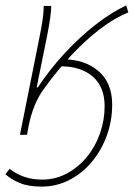

<svg xmlns="http://www.w3.org/2000/svg" viewBox="-30 -500 496 712"><path d="M44 0 116 -360Q122 -389 127 -420Q132 -451 132 -478H160Q160 -462 156 -433Q152 -404 146 -374L106 -176H110Q157 -246 213 -306Q269 -366 327 -410.5Q385 -455 438 -480L446 -454Q394 -433 341 -392.5Q288 -352 235.5 -296Q183 -240 134 -172Q113 -144 98.5 -108.5Q84 -73 76 -32L70 0ZM124 192Q75 192 43 178.5Q11 165 -10 146L6 126Q29 145 59.5 155.5Q90 166 126 166Q176 166 218.5 143Q261 120 292.5 81.5Q324 43 341 -6Q358 -55 358 -106Q358 -178 314 -216Q270 -254 196 -254L204 -280Q284 -280 335 -236.5Q386 -193 386 -112Q386 -53 366.5 1.5Q347 56 311.5 99Q276 142 228 167Q180 192 124 192Z"/></svg>

Font: Source Sans 3 VF
Style: Italic
Weight: 200
Italic angle: -11°
Designer: Paul D. Hunt
Foundry: Adobe Systems Incorporated
Version: Version 3.042;hotconv 1.0.118;makeotfexe 2.5.65603